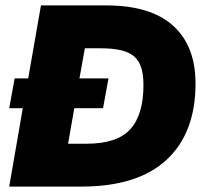

<svg xmlns="http://www.w3.org/2000/svg" viewBox="-20 -688 750 708"><path d="M701 -380Q701 -198 594.5 -99Q488 0 280 0H14L64 -289H14L34 -399H84L131 -668H372Q535 -668 618 -593.5Q701 -519 701 -380ZM509 -374Q509 -412 501 -438Q493 -464 474.5 -480Q456 -496 425 -503Q394 -510 349 -510H293L273 -399H380L360 -289H254L231 -158H299Q412 -158 460.5 -211.5Q509 -265 509 -374Z"/></svg>

Font: Celebes Black
Style: Italic
Weight: 900
Italic angle: -10°
Designer: Anugrah Pasau
Foundry: Lafontype
Version: Version 1.000; ttfautohint (v1.8.4)